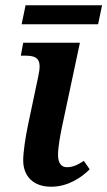

<svg xmlns="http://www.w3.org/2000/svg" viewBox="-20 -698 407 728"><path d="M62 -606H352L367 -678H77ZM174 10C238 10 289 -25 320 -56L298 -88C275 -73 256 -64 234 -64C212 -64 200 -80 200 -111C200 -139 208 -182 214 -212L283 -536H68L59 -487H75C125 -487 139 -471 125 -408L86 -223C77 -180 68 -123 68 -90C68 -30 106 10 174 10Z"/></svg>

Font: Noto Serif SemiBold
Style: Italic
Weight: 600
Italic angle: -12°
Designer: Monotype Design Team
Foundry: Monotype Imaging Inc.
Version: Version 2.014